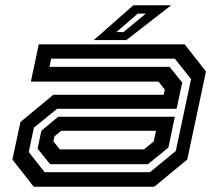

<svg xmlns="http://www.w3.org/2000/svg" viewBox="-20 -708 828 728"><path d="M108 0 27 -103 57.5 -245.5 182 -348.5H600.5L605 -368L581 -398.5H97L127 -540H680L761 -437L690 -103L565 0ZM149.5 -55H548.5L646.5 -135.5L704.5 -408L643 -485.5H174L167.5 -454.5H623L671 -395L649.5 -295.5H196.5L108.5 -224L89 -131.5ZM170 -85.5 122.5 -144.5 137 -212.5 201 -265.5H643L618.5 -148.5L541 -85.5ZM207 -141.5H526L563 -172L571.5 -212H212L186.5 -191L182.5 -172ZM335.5 -556 485.5 -688H629L459 -556ZM421.5 -586.5H448.5L533 -656.5H502.5Z"/></svg>

Font: Tourney Expanded SemiBold
Style: Italic
Weight: 600
Width: 7
Italic angle: -12°
Designer: Tyler Finck
Foundry: Etcetera Type Co
Version: Version 1.010; ttfautohint (v1.8.3)